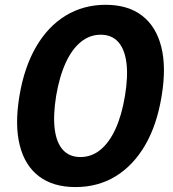

<svg xmlns="http://www.w3.org/2000/svg" viewBox="-20 -757 711 787"><path d="M289.6 9.8Q197.8 9.8 139.6 -34.4Q81.5 -78.6 60.8 -162.1Q40 -245.6 59.6 -363.3Q79.1 -481 127.7 -564.7Q176.3 -648.4 249 -692.9Q321.8 -737.3 413.1 -737.3Q504.4 -737.3 562.3 -692.9Q620.1 -648.4 641.1 -564.9Q662.1 -481.4 642.6 -363.8Q623.5 -245.6 575 -162.1Q526.4 -78.6 453.9 -34.4Q381.3 9.8 289.6 9.8ZM309.6 -113.3Q355 -113.3 391.4 -142.8Q427.7 -172.4 453.4 -228.3Q479 -284.2 492.2 -363.8Q505.4 -443.4 498.3 -499.3Q491.2 -555.2 464.6 -585Q438 -614.7 392.6 -614.7Q348.1 -614.7 311.8 -585.4Q275.4 -556.2 249.5 -500Q223.6 -443.8 210 -363.3Q197.3 -283.7 204.3 -227.8Q211.4 -171.9 238 -142.6Q264.6 -113.3 309.6 -113.3Z"/></svg>

Font: Inter 16pt
Style: Bold Italic
Weight: 700
Italic angle: -9.3988°
Version: Version 4.001;git-66647c0bb